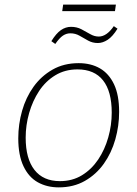

<svg xmlns="http://www.w3.org/2000/svg" viewBox="-20 -803 593 830"><path d="M320 -530Q373 -530 412 -507.5Q451 -485 473 -438.5Q495 -392 495 -319Q495 -259 478.5 -200.5Q462 -142 429 -95.5Q396 -49 347 -21Q298 7 234 7Q183 7 143.5 -15Q104 -37 81.5 -84.5Q59 -132 59 -205Q59 -266 75.5 -324Q92 -382 125 -428Q158 -474 207 -502Q256 -530 320 -530ZM315 -503Q261 -503 219 -477.5Q177 -452 149 -409.5Q121 -367 106 -314.5Q91 -262 91 -208Q91 -117 129 -68.5Q167 -20 239 -20Q293 -20 334.5 -45.5Q376 -71 404.5 -113.5Q433 -156 448 -209Q463 -262 463 -316Q463 -408 425.5 -455.5Q388 -503 315 -503ZM219 -613 202 -625Q223 -659 243.5 -673Q264 -687 287 -687Q312 -687 332 -676.5Q352 -666 370 -655.5Q388 -645 407 -645Q441 -645 472 -690L488 -679Q467 -645 445.5 -631Q424 -617 403 -617Q380 -617 361 -627.5Q342 -638 324 -648.5Q306 -659 284 -659Q267 -659 252 -649Q237 -639 219 -613ZM481 -783 477 -755H249L253 -783Z"/></svg>

Font: Bitter Thin ExtraLight
Style: Italic
Weight: 250
Italic angle: -9°
Version: Version 2.002